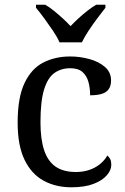

<svg xmlns="http://www.w3.org/2000/svg" viewBox="-20 -786 532 816"><path d="M283 10Q217 10 165.5 -18Q114 -46 84.5 -106.5Q55 -167 55 -265Q55 -372 84.5 -433.5Q114 -495 164.5 -520.5Q215 -546 278 -546Q320 -546 360 -535Q400 -524 426 -501.5Q452 -479 452 -444Q452 -421 442 -407Q432 -393 412.5 -387Q393 -381 363 -381Q363 -413 355.5 -439Q348 -465 330 -480.5Q312 -496 278 -496Q240 -496 211.5 -476Q183 -456 167.5 -406Q152 -356 152 -266Q152 -195 167.5 -148Q183 -101 216 -78Q249 -55 303 -55Q334 -55 360 -64Q386 -73 405.5 -89Q425 -105 436 -125Q444 -119 448.5 -109.5Q453 -100 453 -86Q453 -63 434 -41Q415 -19 377.5 -4.5Q340 10 283 10ZM233 -606Q223 -629 205 -655.5Q187 -682 168 -708Q149 -734 133 -753V-766H172Q191 -755 210 -739.5Q229 -724 247 -707.5Q265 -691 280 -675Q295 -691 313 -707.5Q331 -724 350.5 -739.5Q370 -755 389 -766H428V-753Q413 -734 393.5 -708Q374 -682 356.5 -655.5Q339 -629 328 -606Z"/></svg>

Font: Noto Serif Tamil
Style: Italic
Weight: 400
Italic angle: -12°
Designer: Indian Type Foundry, Tom Grace, and the Monotype Design Team
Foundry: Monotype Imaging Inc.
Version: Version 2.003